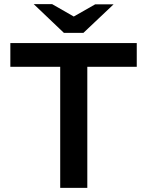

<svg xmlns="http://www.w3.org/2000/svg" viewBox="-20 -908 711 928"><path d="M271 0V-585H30V-700H641V-585H402V0ZM289 -749 317 -817 440 -887H529L383 -749ZM289 -749 143 -888H232L356 -817L383 -749Z"/></svg>

Font: REM Medium
Style: Regular
Weight: 500
Designer: Octavio Pardo
Foundry: Ashler Design
Version: Version 1.005;gftools[0.9.28]